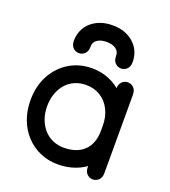

<svg xmlns="http://www.w3.org/2000/svg" viewBox="-140 -851 864 976"><g transform="rotate(20 292.0 -363.5)"><path d="M519 -452Q519 -477 505.5 -490Q492 -503 474 -503Q456 -503 442.5 -490Q429 -477 429 -452Q429 -435 429 -408.5Q429 -382 429 -351Q429 -320 429 -288Q429 -256 429 -227Q429 -190 418.5 -162Q408 -134 388 -115.5Q368 -97 340.5 -88Q313 -79 280 -79Q247 -79 219 -91.5Q191 -104 171 -127Q151 -150 140 -181Q129 -212 129 -249Q129 -286 140 -317Q151 -348 170.5 -370.5Q190 -393 218 -405.5Q246 -418 279 -418Q323 -418 357 -397Q391 -376 410 -338Q429 -300 429 -251Q429 -236 429 -211.5Q429 -187 429 -163.5Q429 -140 429 -129Q429 -112 429 -95.5Q429 -79 429 -62Q429 -45 429 -29Q429 -4 442.5 9Q456 22 474 22Q492 22 505.5 9Q519 -4 519 -29Q519 -56 519 -79Q519 -102 519 -129Q519 -146 519 -165.5Q519 -185 519 -206.5Q519 -228 519 -251Q519 -308 500.5 -355Q482 -402 449.5 -436.5Q417 -471 373.5 -489.5Q330 -508 279 -508Q211 -508 156.5 -475Q102 -442 70.5 -383.5Q39 -325 39 -249Q39 -192 57 -144.5Q75 -97 108 -62Q141 -27 185 -8Q229 11 280 11Q331 11 374.5 -5Q418 -21 450.5 -51.5Q483 -82 501 -126Q519 -170 519 -227Q519 -270 519 -301.5Q519 -333 519 -357.5Q519 -382 519 -404Q519 -426 519 -452ZM143 -608Q143 -583 156.5 -570Q170 -557 188 -557Q206 -557 219.5 -570Q233 -583 233 -608Q233 -625 241.5 -636Q250 -647 265.5 -653Q281 -659 302 -659Q324 -659 339 -653Q354 -647 362.5 -636Q371 -625 371 -608Q371 -583 384.5 -570Q398 -557 416 -557Q434 -557 447.5 -570Q461 -583 461 -608Q461 -637 450.5 -662.5Q440 -688 419 -707.5Q398 -727 369 -738Q340 -749 302 -749Q265 -749 235.5 -738Q206 -727 185 -707.5Q164 -688 153.5 -662.5Q143 -637 143 -608Z"/></g></svg>

Font: Tilt Neon
Style: Regular
Weight: 400
Designer: Andy Clymer
Foundry: Andy Clymer
Version: Version 1.000